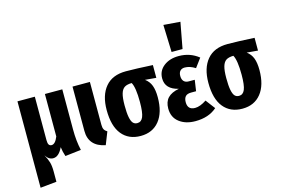

<svg xmlns="http://www.w3.org/2000/svg" viewBox="-125 -1112 2356 1610"><g transform="rotate(-15 1053.5 -307.0)"><path d="M453.1 0 314.9 16.1Q300.8 -24.9 295.9 -65.9Q261.2 7.8 211.9 7.8Q173.3 7.8 146 -35.2Q167 2.9 176.5 34.4Q186 65.9 186 117.2V205.1L44.9 219.2V-530.8H195.8V-152.8Q195.8 -125 203.9 -113.5Q211.9 -102.1 227.1 -102.1Q259.3 -102.1 283.2 -162.1V-530.8H434.1V-182.1Q434.1 -82 453.1 0Z M673.8 -530.8V-159.2Q673.8 -132.8 681.6 -118.2Q689.5 -103.5 708 -92.8L665 16.1Q522.9 -12.7 522.9 -146V-530.8Z M1220.7 -530.8V-419.9L1124.5 -428.2Q1160.2 -402.3 1175.3 -362.1Q1190.4 -321.8 1190.4 -259.8Q1190.4 -128.4 1131.8 -55.7Q1073.2 17.1 969.7 17.1Q865.2 17.1 806.9 -54.7Q748.5 -126.5 748.5 -266.1Q748.5 -393.6 809.3 -466.3Q870.1 -539.1 987.8 -539.1Q1072.3 -539.1 1220.7 -530.8ZM969.7 -94.2Q1004.4 -94.2 1020 -131.8Q1035.6 -169.4 1035.6 -259.8Q1035.6 -386.2 1009.8 -431.2Q969.2 -430.7 947 -416.5Q924.8 -402.3 914.3 -366.7Q903.8 -331.1 903.8 -265.1Q903.8 -200.2 911.1 -162.6Q918.5 -125 932.4 -109.6Q946.3 -94.2 969.7 -94.2Z M1392.6 -833 1537.6 -821.8 1495.6 -596.2H1400.4ZM1448.7 -547.9Q1546.9 -547.9 1620.6 -488.8L1563.5 -412.1Q1516.6 -441.9 1472.7 -441.9Q1447.3 -441.9 1432.9 -426.8Q1418.5 -411.6 1418.5 -382.8Q1418.5 -353 1433.1 -336.9Q1447.8 -320.8 1476.6 -320.8H1527.8L1513.7 -225.1H1470.7Q1436 -225.1 1420.9 -208Q1405.8 -190.9 1405.8 -158.2Q1405.8 -91.8 1470.7 -91.8Q1513.7 -91.8 1569.8 -128.9L1631.8 -46.9Q1560.5 16.1 1444.8 16.1Q1359.4 16.1 1304.9 -26.4Q1250.5 -68.8 1250.5 -145Q1250.5 -203.1 1282.2 -236.6Q1314 -270 1379.4 -282.2Q1266.6 -308.1 1266.6 -401.9Q1266.6 -467.8 1317.9 -507.8Q1369.1 -547.9 1448.7 -547.9Z M2103.5 -530.8V-419.9L2007.3 -428.2Q2043 -402.3 2058.1 -362.1Q2073.2 -321.8 2073.2 -259.8Q2073.2 -128.4 2014.6 -55.7Q1956.1 17.1 1852.5 17.1Q1748 17.1 1689.7 -54.7Q1631.3 -126.5 1631.3 -266.1Q1631.3 -393.6 1692.1 -466.3Q1752.9 -539.1 1870.6 -539.1Q1955.1 -539.1 2103.5 -530.8ZM1852.5 -94.2Q1887.2 -94.2 1902.8 -131.8Q1918.5 -169.4 1918.5 -259.8Q1918.5 -386.2 1892.6 -431.2Q1852.1 -430.7 1829.8 -416.5Q1807.6 -402.3 1797.1 -366.7Q1786.6 -331.1 1786.6 -265.1Q1786.6 -200.2 1793.9 -162.6Q1801.3 -125 1815.2 -109.6Q1829.1 -94.2 1852.5 -94.2Z"/></g></svg>

Font: Fira Sans Compressed
Style: Bold
Weight: 700
Width: 1
Designer: Carrois Corporate & Edenspiekermann AG
Foundry: Carrois Corporate GbR & Edenspiekermann AG
Version: Version 4.203;PS 004.203;hotconv 1.0.88;makeotf.lib2.5.64775